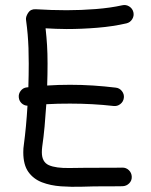

<svg xmlns="http://www.w3.org/2000/svg" viewBox="-20 -720 596 757"><path d="M54.2 -335Q52.2 -349.6 61.5 -361.8Q70.8 -374 85.9 -375.5Q88.9 -376 91.8 -376Q93.3 -424.8 93.3 -468.8Q93.3 -503.9 92.3 -530.8Q91.3 -557.6 89.1 -584Q86.9 -610.4 82.5 -642.6Q81.1 -653.8 90.8 -669.2Q100.6 -684.6 120.6 -683.6Q151.4 -681.6 182.1 -680.7Q212.9 -679.7 242.7 -679.7Q299.3 -679.7 357.9 -684.3Q416.5 -689 461.9 -699.2Q476.6 -702.6 489.5 -694.6Q502.4 -686.5 505.9 -671.9Q509.3 -657.2 501.2 -644.3Q493.2 -631.3 478.5 -627.9Q425.8 -615.7 364 -610.6Q302.2 -605.5 242.7 -605.5Q221.7 -605.5 200.7 -606.4Q179.7 -607.4 159.7 -608.4Q163.6 -572.8 165.5 -541.5Q167.5 -510.3 167.5 -468.8Q167.5 -427.7 166 -382.8Q209 -385.7 256.3 -385.7Q302.2 -385.7 346.9 -382.8Q391.6 -379.9 436 -374.5Q451.2 -373 460.7 -360.8Q470.2 -348.6 468.3 -334Q466.3 -318.8 454.3 -309.6Q442.4 -300.3 427.2 -302.2Q345.2 -311.5 256.3 -311.5Q231.9 -311.5 208.7 -311Q185.5 -310.5 162.6 -309.1Q159.7 -264.2 155.8 -221.4Q151.9 -178.7 146.5 -142.1Q145 -130.4 145 -119.6Q145 -81.1 172.6 -68.8Q200.2 -56.6 254.4 -57.6Q308.6 -58.6 387.2 -58.6Q406.7 -58.6 425.3 -58.6Q443.8 -58.6 461.9 -59.1Q477.1 -59.6 488 -49.1Q499 -38.6 499.5 -22.9Q500 -7.8 489.3 2.9Q478.5 13.7 462.9 14.2Q444.3 14.6 425.5 14.6Q406.7 14.6 387.2 14.6Q348.6 14.6 305.2 16.1Q261.7 17.6 220.5 14.6Q179.2 11.7 145.5 -1.2Q111.8 -14.2 91.8 -42.2Q71.8 -70.3 71.8 -119.6Q71.8 -127 72.3 -134.8Q72.8 -142.6 74.2 -150.9Q78.6 -183.6 82.3 -222.7Q85.9 -261.7 88.4 -303.2Q75.2 -303.7 65.4 -312.7Q55.7 -321.8 54.2 -335Z"/></svg>

Font: Mikhak-DS2-FD Regular
Style: Regular
Weight: 400
Designer: Amin Abedi
Version: Version 3.4